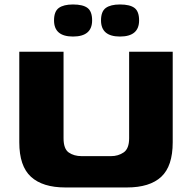

<svg xmlns="http://www.w3.org/2000/svg" viewBox="-20 -816 846 846"><path d="M268 10Q168 10 116.5 -37Q65 -84 65 -189V-588H260V-207Q260 -160 283 -144Q306 -128 340 -128H469Q501 -128 525 -144.5Q549 -161 549 -207V-588H741V-189Q741 -84 690.5 -37Q640 10 539 10ZM508.6 -655Q425.1 -655 425.1 -726.1Q425.1 -765.7 446.2 -781Q467.3 -796.3 508.6 -796.3Q552.4 -796.3 572.6 -781Q592.9 -765.7 592.9 -726.1Q592.9 -655 508.6 -655ZM301.6 -655Q218.1 -655 218.1 -726.1Q218.1 -765.7 239.2 -781Q260.3 -796.3 301.6 -796.3Q345.4 -796.3 365.6 -781Q385.9 -765.7 385.9 -726.1Q385.9 -655 301.6 -655Z"/></svg>

Font: Goldman
Style: Bold
Weight: 700
Designer: Jaikishan Patel
Version: Version 1.000; ttfautohint (v1.8.3)